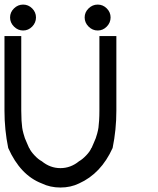

<svg xmlns="http://www.w3.org/2000/svg" viewBox="-20 -828 707 858"><path d="M375.8 -790.4Q393.3 -807.5 416.7 -807.5Q440 -807.5 457.1 -790.4Q474.2 -773.3 474.2 -750Q474.2 -726.7 457.1 -709.2Q440 -691.7 416.7 -691.7Q393.3 -691.7 375.8 -709.2Q358.3 -726.7 358.3 -750Q358.3 -773.3 375.8 -790.4ZM42.5 -790.4Q60 -807.5 83.3 -807.5Q106.7 -807.5 123.8 -790.4Q140.8 -773.3 140.8 -750Q140.8 -726.7 123.8 -709.2Q106.7 -691.7 83.3 -691.7Q60 -691.7 42.5 -709.2Q25 -726.7 25 -750Q25 -773.3 42.5 -790.4ZM333.3 -8.3Q295.8 10 250 10Q204.2 10 166.7 -8.3Q70.8 -45 16.7 -166.7Q0 -248.3 0 -333.3V-666.7H75V-333.3Q75 -309.2 76.2 -289.2Q77.5 -269.2 79.2 -257.5Q80.8 -245.8 85 -230.8Q89.2 -215.8 91.2 -210.4Q93.3 -205 100.4 -188.8Q107.5 -172.5 110 -166.7H110.8Q116.7 -152.5 133.8 -134.2Q150.8 -115.8 166.7 -107.5Q204.2 -76.7 250 -76.7Q295.8 -76.7 333.3 -107.5Q348.3 -115.8 365.4 -133.8Q382.5 -151.7 388.3 -166.7H389.2Q391.7 -172.5 398.8 -188.8Q405.8 -205 407.9 -210.4Q410 -215.8 414.2 -230.8Q418.3 -245.8 420 -257.5Q421.7 -269.2 422.9 -289.2Q424.2 -309.2 424.2 -333.3V-666.7H500V-333.3Q500 -248.3 483.3 -166.7Q431.7 -52.5 333.3 -8.3Z"/></svg>

Font: 0xA000-Mono
Style: Mono
Weight: 400
Version: Version 0.1